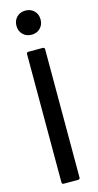

<svg xmlns="http://www.w3.org/2000/svg" viewBox="-138 -946 500 984"><g transform="rotate(-15 112.0 -454.0)"><path d="M155 -798Q137 -780 109 -780Q81 -780 63 -798Q45 -816 45 -844Q45 -872 63 -890Q81 -908 109 -908Q137 -908 155 -890Q173 -872 173 -844Q173 -816 155 -798ZM70 0Q60 0 60 -10V-690Q60 -700 70 -700H146Q156 -700 156 -690V-10Q156 0 146 0Z"/></g></svg>

Font: Barlow Condensed Medium
Style: Regular
Weight: 500
Width: 3
Designer: Jeremy Tribby
Foundry: Tribby Type
Version: Version 1.422;hotconv 1.0.109;makeotfexe 2.5.65596